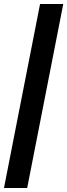

<svg xmlns="http://www.w3.org/2000/svg" viewBox="-20 -828 339 968"><path d="M0 120 182 -808H299L117 120Z"/></svg>

Font: Encode Sans SC Condensed SemiBold
Style: Regular
Weight: 600
Width: 3
Designer: Multiple Designers
Foundry: Impallari Type
Version: Version 3.002